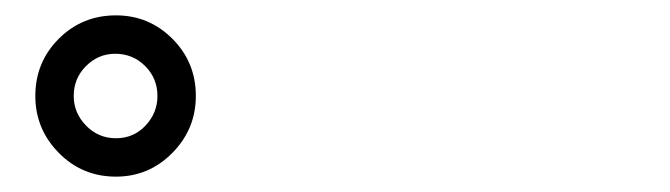

<svg xmlns="http://www.w3.org/2000/svg" viewBox="-20 -766 873 250"><path d="M131 -536Q87 -536 56.5 -567Q26 -598 26 -641Q26 -685 56.5 -715.5Q87 -746 131 -746Q174 -746 204.5 -715.5Q235 -685 235 -641Q235 -598 204.5 -567Q174 -536 131 -536ZM131 -586Q154 -586 169.5 -602.5Q185 -619 185 -641Q185 -664 169 -680Q153 -696 130 -696Q108 -696 92 -680Q76 -664 76 -641Q76 -619 92 -602.5Q108 -586 131 -586Z"/></svg>

Font: Zen Maru Gothic Black
Style: Regular
Weight: 900
Designer: Yoshimichi Ohira
Foundry: Positype
Version: Version 1.001